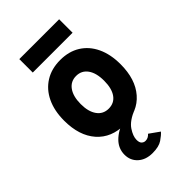

<svg xmlns="http://www.w3.org/2000/svg" viewBox="-278 -788 1125 1125"><g transform="rotate(-45 284.5 -225.0)"><path d="M285.5 12Q176 12 113.2 -59.2Q50.5 -130.5 50.5 -255Q50.5 -337 79.2 -397.2Q108 -457.5 160.8 -490.2Q213.5 -523 285.5 -523Q357 -523 409.2 -490.5Q461.5 -458 490 -397.8Q518.5 -337.5 518.5 -255Q518.5 -131 456.2 -59.5Q394 12 285.5 12ZM285.5 -120Q331.5 -120 356.8 -155.5Q382 -191 382 -255Q382 -319.5 356.2 -355.2Q330.5 -391 285.5 -391Q240 -391 214 -354.8Q188 -318.5 188 -255Q188 -192 214 -156Q240 -120 285.5 -120ZM283.5 246Q227.5 246 193.5 215.2Q159.5 184.5 159.5 136Q159.5 85.5 196.2 48.2Q233 11 296.5 -10H390.5Q322 17.5 296.5 55.8Q271 94 271 124.5Q271 147 281 156.5Q291 166 304.5 166Q317.5 166 327.5 160.2Q337.5 154.5 344 146.5L406.5 191Q392.5 207.5 364 226.8Q335.5 246 283.5 246ZM120 -584.5V-696H450V-584.5Z"/></g></svg>

Font: Overpass ExtraBold
Style: Regular
Weight: 800
Designer: Delve Withrington, Dave Bailey, Thomas Jockin
Foundry: Delve Fonts LLC
Version: Version 4.000; ttfautohint (v1.8.3)